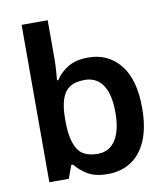

<svg xmlns="http://www.w3.org/2000/svg" viewBox="-85 -832 797 913"><g transform="rotate(-10 313.0 -375.0)"><path d="M207 -580Q207 -548 205 -518Q203 -488 201 -471H207Q229 -505 267 -528.5Q305 -552 366 -552Q461 -552 519 -481Q577 -410 577 -272Q577 -179 550.5 -116Q524 -53 475.5 -21.5Q427 10 363 10Q302 10 265.5 -12Q229 -34 207 -63H198L175 0H81V-760H207ZM330 -450Q284 -450 257.5 -432Q231 -414 219 -377Q207 -340 207 -283V-272Q207 -185 233.5 -139Q260 -93 332 -93Q388 -93 418 -139.5Q448 -186 448 -273Q448 -361 417.5 -405.5Q387 -450 330 -450Z"/></g></svg>

Font: Noto Sans Devanagari SemiBold
Style: Regular
Weight: 600
Version: Version 2.003